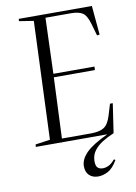

<svg xmlns="http://www.w3.org/2000/svg" viewBox="-102 -795 769 1086"><g transform="rotate(-10 282.5 -252.0)"><path d="M53 0 55 -14 139 -26 166 -704 83 -717 84 -730H504L519 -563L504 -561L484 -631Q469 -682 446 -696Q423 -710 381 -710H234L223 -390H459L458 -370H222L207 -21H374Q422 -21 448 -37Q474 -53 489 -102L509 -168H525L500 0Q464 15 433.5 34Q403 53 384.5 78.5Q366 104 366 138Q366 165 377 175Q388 185 406 185Q422 185 439.5 177Q457 169 476 146L484 151Q458 196 429 211Q400 226 373 226Q341 226 321.5 207.5Q302 189 302 155Q302 115 339.5 77.5Q377 40 464 0Z"/></g></svg>

Font: Literata 72pt Light
Style: Italic
Weight: 300
Italic angle: -2°
Designer: Latin by Veronika Burian and Jose Scaglione. Greek by Irene Vlachou. Cyrillic by Vera Evstafieva
Foundry: TypeTogether
Version: Version 3.002